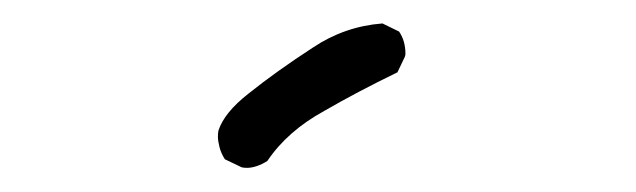

<svg xmlns="http://www.w3.org/2000/svg" viewBox="-20 -829 540 163"><path d="M185.1 -687Q186.5 -686.5 189.9 -686.5Q193.4 -686.5 198 -688Q202.6 -689.5 207 -692.4Q224.1 -717.8 255.4 -734.9Q283.2 -751 317.4 -767.6L323.7 -780.8Q324.2 -782.2 324.2 -783.2Q324.2 -794.4 318.8 -802.2L304.7 -809.1Q272.5 -806.6 245.6 -788.6Q214.8 -768.6 190.9 -749.5Q170.4 -733.4 165.5 -718.3Q165 -716.3 165 -712.9Q165 -709.5 166.3 -704.3Q167.5 -699.2 170.9 -693.8Z"/></svg>

Font: NaikaiFont
Style: ExtraLight
Weight: 200
Version: Version 1.89